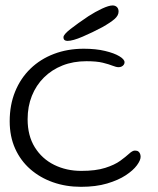

<svg xmlns="http://www.w3.org/2000/svg" viewBox="-20 -678 594 723"><path d="M285 25.5Q228 25.5 179.2 8.2Q130.5 -9 94 -41Q57.5 -73 37 -118.5Q16.5 -164 16.5 -221.5Q16.5 -283 37 -333.2Q57.5 -383.5 94.8 -419.5Q132 -455.5 183.2 -475Q234.5 -494.5 295.5 -494.5Q341 -494.5 375.5 -486.2Q410 -478 429.5 -466.2Q449 -454.5 449 -443.5Q449 -438.5 446 -434.2Q443 -430 438 -427.5Q433 -425 427 -425Q417.5 -425 404 -430.5Q390.5 -436 367.2 -441.8Q344 -447.5 305.5 -447.5Q256 -447.5 215.5 -431.5Q175 -415.5 145.5 -386.2Q116 -357 100 -317Q84 -277 84 -229Q84 -167 111 -123.5Q138 -80 184 -57.2Q230 -34.5 286 -34.5Q340.5 -34.5 376 -45.8Q411.5 -57 432.8 -72.5Q454 -88 466.5 -99.5Q479 -111 488 -111Q497 -111 501.5 -107.2Q506 -103.5 507.8 -98Q509.5 -92.5 509.5 -87.5Q509.5 -74.5 495.5 -55.5Q481.5 -36.5 453.5 -18Q425.5 0.5 383.2 13Q341 25.5 285 25.5ZM234 -524Q227 -524 223 -527.2Q219 -530.5 219 -538Q219 -548 245.5 -568.8Q272 -589.5 313 -617Q338.5 -633.5 364.2 -645.5Q390 -657.5 404 -657.5Q414 -657.5 420.2 -651.5Q426.5 -645.5 426.5 -634.5Q426.5 -619.5 411.2 -606.2Q396 -593 365 -575.5Q328.5 -556 291.2 -540Q254 -524 234 -524Z"/></svg>

Font: Gluten Thin ExtraLight
Style: Regular
Weight: 250
Version: Version 1.300